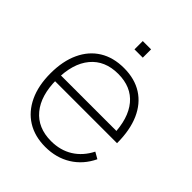

<svg xmlns="http://www.w3.org/2000/svg" viewBox="-204 -843 981 981"><g transform="rotate(45 286.5 -352.5)"><path d="M287 15Q210.5 15 155.2 -19.5Q100 -54 70 -118Q40 -182 40 -270Q40 -358.5 69.8 -422.5Q99.5 -486.5 154.8 -520.8Q210 -555 287 -555Q364.5 -555 419.5 -520Q474.5 -485 503.8 -418.5Q533 -352 533 -258H488V-272Q485 -388.5 433.2 -450.8Q381.5 -513 287 -513Q191 -513 138 -449.2Q85 -385.5 85 -270Q85 -154.5 138 -90.8Q191 -27 287 -27Q354 -27 404.5 -58.5Q455 -90 485 -149L520 -129Q487 -60 426.5 -22.5Q366 15 287 15ZM507 -258H67V-300H507ZM317 -660H257V-720H317Z"/></g></svg>

Font: Manrope Variable Light
Style: Regular
Weight: 200
Designer: Mikhail Sharanda
Foundry: Mikhail Sharanda
Version: Version 4.505